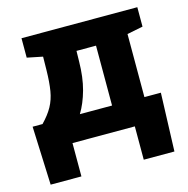

<svg xmlns="http://www.w3.org/2000/svg" viewBox="-102 -627 869 886"><g transform="rotate(-15 332.5 -184.0)"><path d="M32.7 159.2 21.5 -120.6H68.8Q101.6 -154.3 119.1 -186.3Q136.7 -218.3 143.3 -258.3Q149.9 -298.3 150.9 -356L151.9 -420.4L77.6 -435.5V-528.3H630.9V-435.5L555.2 -420.4V-119.1H633.8L624 159.2H477.5V0H179.7V159.2ZM247.1 -120.1H400.9V-406.2H307.6L306.6 -356Q305.7 -280.3 289.6 -221.7Q273.4 -163.1 247.1 -120.1Z"/></g></svg>

Font: Roboto Slab ExtraBold
Style: Regular
Weight: 800
Designer: Google
Version: Version 2.001; ttfautohint (v1.8.3)